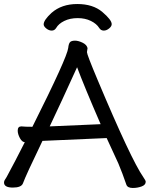

<svg xmlns="http://www.w3.org/2000/svg" viewBox="-27 -919 744 954"><path d="M220 -291 473 -302Q391 -491 356 -585Q278 -413 220 -291ZM633 15Q607 15 601 -1Q582 -57 561 -107L503 -233L184 -219Q101 -47 87 -8Q79 13 37 13Q-7 13 -7 -12Q-7 -20 -2.5 -26Q2 -32 6 -39.5Q10 -47 19.5 -65Q29 -83 48.5 -119.5Q68 -156 96 -212H99Q83 -212 72 -232.5Q61 -253 61 -270Q61 -291 79 -291Q98 -289 134 -289Q307 -634 312 -681Q314 -701 320.5 -709Q327 -717 346 -717Q362 -717 383 -707Q404 -697 408 -680L405 -660Q405 -648 458 -522Q624 -127 685 -39Q697 -22 697 -16Q697 0 676.5 7.5Q656 15 633 15ZM489 -767Q474 -767 466 -780Q453 -801 424.5 -815Q396 -829 359 -829Q321 -829 292.5 -815Q264 -801 252 -780Q244 -767 230 -767Q216 -767 203 -777.5Q190 -788 190 -798Q190 -819 229 -855Q279 -899 357 -899Q435 -899 481.5 -859.5Q528 -820 528 -799Q528 -788 515 -777.5Q502 -767 489 -767Z"/></svg>

Font: ToneOZ-Pinyin-WenKai-Medium
Style: Medium
Weight: 700
Designer: Fontworks Inc.
Foundry: ToneOZ
Version: Version 0.240331